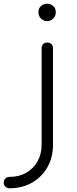

<svg xmlns="http://www.w3.org/2000/svg" viewBox="-110 -775 414 1029"><path d="M-59 234Q-72 234 -81 225.5Q-90 217 -90 204Q-90 190 -81 181.5Q-72 173 -59 173Q-8 173 30.5 151Q69 129 91 90Q113 51 113 1V-517Q113 -531 121.5 -539Q130 -547 143 -547Q157 -547 165.5 -539Q174 -531 174 -517V1Q174 69 144 121.5Q114 174 61.5 204Q9 234 -59 234ZM142 -662Q123 -662 109.5 -675.5Q96 -689 96 -709Q96 -732 110.5 -743.5Q125 -755 143 -755Q160 -755 174.5 -743.5Q189 -732 189 -709Q189 -689 175.5 -675.5Q162 -662 142 -662Z"/></svg>

Font: ComfortaaLight
Style: Regular
Weight: 300
Designer: Johan Aakerlund
Foundry: Johan Aakerlund
Version: Version 3.104; ttfautohint (v1.8.1.43-b0c9)